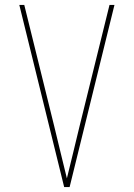

<svg xmlns="http://www.w3.org/2000/svg" viewBox="-20 -755 540 775"><path d="M239 0 58 -735H78L199 -245Q212 -192 224.5 -139.5Q237 -87 250 -35Q263 -87 275.5 -139.5Q288 -192 301 -245L422 -735H442L261 0Z"/></svg>

Font: Iosevka SS04 Thin
Style: Regular
Weight: 100
Monospace: yes
Designer: Belleve Invis
Foundry: Belleve Invis
Version: Version 19.0.0; ttfautohint (v1.8.4)